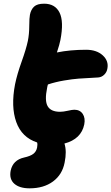

<svg xmlns="http://www.w3.org/2000/svg" viewBox="-20 -776 607 1046"><path d="M141.1 250Q86.4 250 57.9 224.9Q29.3 199.7 38.1 153.8Q50.3 95.7 111.8 82Q145 74.7 161.4 62.3Q177.7 49.8 182.1 27.8Q185.5 10.7 182.1 0Q98.6 -27.3 68.6 -111.1Q38.6 -194.8 62 -316.9Q73.2 -371.6 97.9 -440.4Q122.6 -509.3 131.8 -553.2Q139.2 -589.8 139.4 -634.5Q139.6 -679.2 143.1 -695.8Q148.9 -724.6 166 -740.2Q183.1 -755.9 220.2 -755.9Q280.3 -755.9 304.4 -707.3Q328.6 -658.7 309.1 -558.1Q305.2 -536.1 290 -490.2Q361.8 -504.9 449.2 -504.9Q506.3 -504.9 539.8 -474.4Q573.2 -443.8 564.9 -401.9Q562 -383.3 548.1 -369.4Q534.2 -355.5 515.1 -354Q442.4 -350.1 408.7 -347.7Q375 -345.2 328.9 -337.4Q282.7 -329.6 241.2 -315.9Q238.3 -307.6 236.8 -297.9Q222.2 -227.5 239.7 -197.3Q257.3 -167 307.1 -167Q324.7 -167 349.1 -172.6Q373.5 -178.2 384.8 -178.2Q415.5 -178.2 430.7 -155.5Q445.8 -132.8 439 -98.1Q422.4 -18.1 331.1 5.9Q344.7 48.3 332 109.9Q319.3 175.3 268.8 212.6Q218.3 250 141.1 250Z"/></svg>

Font: Shantell Sans Irregular
Style: Italic
Weight: 800
Italic angle: -11.31°
Designer: Stephen Nixon, Anya Danilova, Shantell Martin
Foundry: Arrow Type
Version: Version 1.006;[9816181b4]